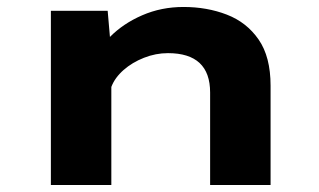

<svg xmlns="http://www.w3.org/2000/svg" viewBox="-20 -531 915 551"><path d="M126 0V-500H289L295.5 -425Q333.5 -463.5 388.2 -487.2Q443 -511 506.5 -511Q574 -511 631 -489Q688 -467 722.2 -417.5Q756.5 -368 756.5 -285V0H583V-265.5Q583 -378.5 462 -378.5Q427 -378.5 393.2 -365.2Q359.5 -352 334.5 -330Q309.5 -308 299.5 -281.5V0Z"/></svg>

Font: Trispace SemiExpanded
Style: Bold
Weight: 700
Width: 6
Designer: Tyler Finck
Foundry: Etcetera Type Company
Version: Version 1.210; ttfautohint (v1.8.3)